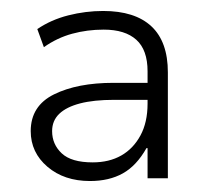

<svg xmlns="http://www.w3.org/2000/svg" viewBox="-20 -733 371 350"><path d="M144 -403Q97 -403 66.5 -429Q36 -455 36 -494Q36 -540 78.5 -561Q121 -582 187 -582H255V-551H188Q151 -551 126 -544.5Q101 -538 88 -525.5Q75 -513 75 -494Q75 -470 92.5 -453.5Q110 -437 149 -437Q179 -437 201 -449.5Q223 -462 236 -486Q249 -510 249 -544V-603Q249 -642 228.5 -660.5Q208 -679 169 -679Q139 -679 111.5 -671.5Q84 -664 60 -647L48 -680Q73 -697 104.5 -705Q136 -713 168 -713Q226 -713 256 -685Q286 -657 286 -601V-408H249V-463H247Q229 -431 204 -417Q179 -403 144 -403Z"/></svg>

Font: Nunito Sans 10pt ExtraLight
Style: Regular
Weight: 250
Designer: Vernon Adams
Foundry: Vernon Adams
Version: Version 3.101;gftools[0.9.27]